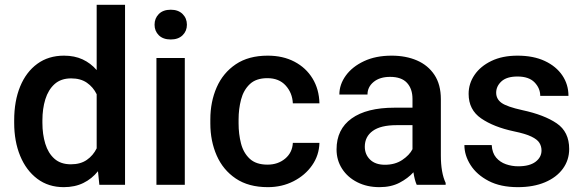

<svg xmlns="http://www.w3.org/2000/svg" viewBox="-20 -770 2434 800"><path d="M39.1 -258.3V-268.6Q39.1 -349.1 64 -409.7Q88.9 -470.2 135.5 -504.2Q182.1 -538.1 246.6 -538.1Q290.5 -538.1 324.2 -522.5Q357.9 -506.8 382.8 -478V-750H501V0H394L388.2 -56.6Q362.8 -24.9 327.4 -7.6Q292 9.8 245.6 9.8Q181.6 9.8 135.3 -25.1Q88.9 -60.1 64 -120.6Q39.1 -181.2 39.1 -258.3ZM156.7 -268.6V-258.3Q156.7 -210.4 168.7 -171.1Q180.7 -131.8 206.8 -108.6Q232.9 -85.4 275.4 -85.4Q315.4 -85.4 341.8 -103.8Q368.2 -122.1 382.8 -151.9V-377.4Q368.2 -407.2 342 -425.3Q315.9 -443.4 276.4 -443.4Q233.9 -443.4 207.5 -419.7Q181.2 -396 168.9 -356.4Q156.7 -316.9 156.7 -268.6Z M624 -667Q624 -693.8 641.8 -711.7Q659.7 -729.5 691.4 -729.5Q722.7 -729.5 740.7 -711.7Q758.8 -693.8 758.8 -667Q758.8 -640.6 740.7 -623Q722.7 -605.5 691.4 -605.5Q659.7 -605.5 641.8 -623Q624 -640.6 624 -667ZM750 -528.3V0H631.8V-528.3Z M1094.7 -84Q1138.2 -84 1168.2 -109.1Q1198.2 -134.3 1200.2 -174.8H1311Q1309.6 -123 1280.5 -81.3Q1251.5 -39.6 1203.1 -14.9Q1154.8 9.8 1096.2 9.8Q1015.6 9.8 962.4 -26.1Q909.2 -62 882.8 -122.3Q856.4 -182.6 856.4 -255.4V-272.5Q856.4 -345.7 882.8 -406Q909.2 -466.3 962.4 -502.2Q1015.6 -538.1 1095.7 -538.1Q1159.2 -538.1 1207 -512.9Q1254.9 -487.8 1282.2 -443.1Q1309.6 -398.4 1311 -339.4H1200.2Q1198.2 -382.8 1170.4 -413.6Q1142.6 -444.3 1094.2 -444.3Q1046.9 -444.3 1020.8 -419.4Q994.6 -394.5 984.4 -355.2Q974.1 -315.9 974.1 -272.5V-255.4Q974.1 -211.9 984.1 -172.6Q994.1 -133.3 1020.5 -108.6Q1046.9 -84 1094.7 -84Z M1716.3 0Q1707.5 -19.5 1702.6 -52.2Q1679.7 -26.9 1644.5 -8.5Q1609.4 9.8 1561 9.8Q1509.3 9.8 1468.8 -10.7Q1428.2 -31.2 1405.3 -66.9Q1382.3 -102.5 1382.3 -147.5Q1382.3 -231.4 1445.1 -276.4Q1507.8 -321.3 1623.5 -321.3H1698.7V-357.9Q1698.7 -399.9 1675.8 -424.8Q1652.8 -449.7 1605.5 -449.7Q1562.5 -449.7 1536.9 -428.7Q1511.2 -407.7 1511.2 -376H1394Q1394 -418 1420.9 -455.1Q1447.8 -492.2 1496.6 -515.1Q1545.4 -538.1 1611.8 -538.1Q1671.4 -538.1 1717.5 -518.1Q1763.7 -498 1790.3 -457.8Q1816.9 -417.5 1816.9 -356.9V-122.1Q1816.9 -50.3 1836.9 -7.8V0ZM1584 -83.5Q1626 -83.5 1656 -103.5Q1686 -123.5 1698.7 -148.4V-248.5H1632.3Q1566.4 -248.5 1533.2 -224.6Q1500 -200.7 1500 -158.7Q1500 -126.5 1522 -105Q1543.9 -83.5 1584 -83.5Z M2236.3 -143.1Q2236.3 -160.6 2227.5 -174.8Q2218.8 -189 2194.1 -200.9Q2169.4 -212.9 2121.6 -222.7Q2037.1 -240.7 1984.9 -276.6Q1932.6 -312.5 1932.6 -378.9Q1932.6 -421.9 1957.3 -458Q1981.9 -494.1 2027.6 -516.1Q2073.2 -538.1 2136.2 -538.1Q2202.6 -538.1 2250 -515.9Q2297.4 -493.7 2323 -455.8Q2348.6 -418 2348.6 -370.6H2231Q2231 -402.3 2207.3 -426.8Q2183.6 -451.2 2136.2 -451.2Q2091.3 -451.2 2069.3 -430.9Q2047.4 -410.6 2047.4 -383.8Q2047.4 -357.4 2069.8 -341.3Q2092.3 -325.2 2156.7 -311Q2247.6 -291.5 2299.6 -256.1Q2351.6 -220.7 2351.6 -149.4Q2351.6 -103 2325.2 -66.9Q2298.8 -30.8 2250.7 -10.5Q2202.6 9.8 2137.7 9.8Q2065.4 9.8 2015.9 -16.1Q1966.3 -42 1940.7 -82.3Q1915 -122.6 1915 -165.5H2028.8Q2030.8 -132.8 2047.1 -113.5Q2063.5 -94.2 2088.1 -85.7Q2112.8 -77.1 2139.2 -77.1Q2186.5 -77.1 2211.4 -95.9Q2236.3 -114.7 2236.3 -143.1Z"/></svg>

Font: Vazirmatn FD Medium
Style: Regular
Weight: 500
Designer: Saber Rastikerdar
Foundry: Saber Rastikerdar
Version: Version 33.003